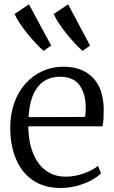

<svg xmlns="http://www.w3.org/2000/svg" viewBox="-20 -878 540 908"><path d="M267 11Q189.5 11 136.2 -25Q83 -61 55.8 -125.5Q28.5 -190 28.5 -274.5Q28.5 -339.5 47.8 -392.5Q67 -445.5 101.2 -483.5Q135.5 -521.5 181.2 -542Q227 -562.5 279.5 -562.5Q367.5 -562.5 417.5 -512.5Q467.5 -462.5 470.5 -366.5Q470.5 -338 469.5 -317.2Q468.5 -296.5 464.5 -280.5H114Q114 -231 125 -187.8Q136 -144.5 158 -112Q180 -79.5 213.2 -61Q246.5 -42.5 290.5 -42.5Q333.5 -42.5 376.8 -58Q420 -73.5 443 -93.5L458 -59Q439 -39.5 408.8 -23.8Q378.5 -8 341.5 1.5Q304.5 11 267 11ZM115 -324 382.5 -325Q384 -333.5 384.8 -346.8Q385.5 -360 385.5 -369Q385.5 -432.5 357 -473.8Q328.5 -515 263 -515Q231.5 -515 205.8 -503.8Q180 -492.5 160.5 -469.2Q141 -446 129.5 -410Q118 -374 115 -324ZM185.5 -638Q171.5 -650 151.5 -671Q131.5 -692 110.8 -717.5Q90 -743 73.5 -768Q57 -793 49 -812L117 -857.5L222 -662.5L186.5 -638ZM370 -638Q355.5 -650 335.8 -671Q316 -692 295.5 -717.5Q275 -743 258.5 -768Q242 -793 234 -812L302 -857.5L406 -662.5L371 -638Z"/></svg>

Font: Merriweather 36pt Light
Style: Regular
Weight: 300
Designer: Eben Sorkin
Foundry: Eben Sorkin
Version: Version 2.100